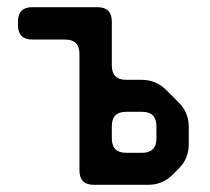

<svg xmlns="http://www.w3.org/2000/svg" viewBox="-20 -505 585 534"><path d="M201 -31Q201 9 241 9H392Q432 9 460 -19L477 -36Q505 -64 505 -104V-152Q505 -192 477 -220L442 -255Q414 -283 374 -283H331Q291 -283 291 -323V-445Q291 -485 251 -485H70Q30 -485 30 -445V-435Q30 -395 70 -395H161Q201 -395 201 -355ZM291 -120V-154Q291 -194 331 -194H375Q415 -194 415 -154V-120Q415 -80 375 -80H331Q291 -80 291 -120Z"/></svg>

Font: WD-XL Lubrifont TC
Style: Regular
Weight: 400
Designer: [WD-XL Lubrifont] Copyright 2020-2022 (c) NightFurySL2001, Skr-ZERO; [ZCOOL QingKe HuangYou] Copyright 2018-2022 (c) The
Version: Version 2.001;hotconv 1.1.1;makeotfexe 2.6.0